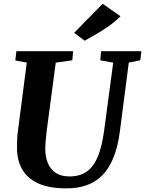

<svg xmlns="http://www.w3.org/2000/svg" viewBox="-20 -1024 796 1054"><path d="M687 -680.5 638.5 -306Q627.5 -220 603.2 -159.8Q579 -99.5 542 -62Q505 -24.5 455.5 -7.2Q406 10 345.5 10Q246 10 186.5 -18.8Q127 -47.5 100.2 -97.2Q73.5 -147 73.5 -209Q73.5 -228 73.8 -248.2Q74 -268.5 76.5 -290L127 -680.5L64 -692L70 -743H381.5L377 -693L286 -680L236 -303Q232.5 -274.5 230.5 -249Q228.5 -223.5 228.5 -205.5Q229 -162.5 242.8 -128.5Q256.5 -94.5 285.8 -75Q315 -55.5 361 -55.5Q420 -55.5 458 -83.5Q496 -111.5 518.2 -167.2Q540.5 -223 551.5 -306.5L601.5 -680L530.5 -693L535 -743H756L750 -693ZM445 -800.5 387 -843.5 543.5 -1003.5 641.5 -934.5Q610 -903.5 574.2 -878.8Q538.5 -854 504.8 -834.8Q471 -815.5 445 -800.5Z"/></svg>

Font: Merriweather 20pt ExtraBold
Style: Italic
Weight: 800
Italic angle: -7.8°
Version: Version 2.101